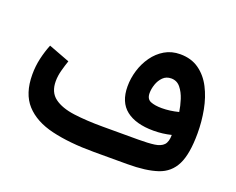

<svg xmlns="http://www.w3.org/2000/svg" viewBox="-93 -711 1069 871"><g transform="rotate(20 441.0 -275.5)"><path d="M731.9 -193.4Q712.4 -188.5 690.9 -185.8Q669.4 -183.1 646.5 -183.1Q561 -183.1 514.4 -219.7Q467.8 -256.3 467.8 -332.5Q467.8 -371.1 479.5 -409.7Q491.2 -448.2 513.9 -480.2Q536.6 -512.2 569.3 -531.5Q602.1 -550.8 643.6 -550.8Q697.3 -550.8 734.9 -523.9Q772.5 -497.1 795.4 -452.4Q818.4 -407.7 828.9 -352.5Q839.4 -297.4 839.4 -240.2Q839.4 -140.6 813.7 -88.9Q788.1 -37.1 732.7 -18.6Q677.2 0 587.4 0H425.3Q308.1 0 222.4 -20.3Q136.7 -40.5 90.1 -91.8Q43.5 -143.1 43.5 -235.4Q43.5 -275.4 52.2 -313.5Q61 -351.6 74.7 -385.3L176.8 -346.7Q168.9 -324.2 161.4 -296.4Q153.8 -268.6 153.8 -242.7Q153.8 -189.5 188.7 -163.6Q223.6 -137.7 284.9 -129.6Q346.2 -121.6 425.3 -121.6H595.7Q643.6 -121.6 673.6 -125.7Q703.6 -129.9 717.8 -145Q731.9 -160.2 731.9 -193.4ZM647.5 -292Q686 -292 728 -302.7Q724.1 -330.1 714.4 -360.6Q704.6 -391.1 687.3 -412.4Q669.9 -433.6 642.6 -433.6Q618.7 -433.6 603 -418Q587.4 -402.3 579.8 -380.1Q572.3 -357.9 572.3 -337.4Q572.3 -309.1 593 -300.5Q613.8 -292 647.5 -292Z"/></g></svg>

Font: Vazirmatn FD SemiBold
Style: Regular
Weight: 600
Designer: Saber Rastikerdar
Foundry: Saber Rastikerdar
Version: Version 33.001